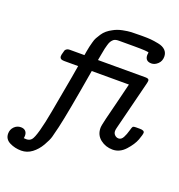

<svg xmlns="http://www.w3.org/2000/svg" viewBox="-178 -830 1080 1159"><g transform="rotate(20 361.5 -250.0)"><path d="M-22 129.9Q-22 104 -4.4 85.9Q13.2 67.9 38.1 67.9Q57.1 67.9 67.6 78.4Q78.1 88.9 78.1 106.9Q78.1 118.2 76.2 124Q80.1 124 85.4 124.5Q90.8 125 92.8 125Q112.8 125 125 111.6Q137.2 98.1 151.6 46.1Q166 -5.9 180.4 -85.9Q194.8 -166 223.1 -321.8Q231 -370.6 235.8 -397H145Q117.2 -397 117.2 -418Q117.2 -426.8 121.1 -439Q124 -452.1 126 -457Q127.9 -461.9 135 -467Q142.1 -472.2 153.8 -472.2H249Q250 -477.1 253.4 -498.5Q256.8 -520 259.5 -529.5Q262.2 -539.1 267.1 -559.1Q272 -579.1 279.1 -591.6Q286.1 -604 296.6 -620.1Q307.1 -636.2 322 -648.7Q336.9 -661.1 356 -670.9Q380.9 -685.1 413.3 -691.7Q445.8 -698.2 467.3 -699.2Q488.8 -700.2 528.8 -700.2H542Q571.8 -700.2 592.3 -698.5Q612.8 -696.8 642.8 -690.9Q672.9 -685.1 689 -668.9Q705.1 -652.8 705.1 -627.9Q705.1 -599.1 686 -581.1Q667 -563 645 -563Q605 -563 605 -603Q605 -606.9 606.9 -619.1Q601.1 -625 513.2 -625H414.1Q391.1 -625 380.9 -616.2Q373 -609.4 367.4 -600.6Q361.8 -591.8 357.4 -575.9Q353 -560.1 350.6 -550.5Q348.1 -541 343.5 -513.4Q338.9 -485.8 335.9 -472.2H642.1Q664.1 -472.2 664.1 -459Q664.1 -452.1 661.1 -439.9L582 -125Q579.1 -113.8 579.1 -105Q579.1 -89.8 589.6 -79.8Q600.1 -69.8 613.8 -69.8Q631.8 -69.8 642.8 -90.8Q653.8 -111.8 660.4 -136.5Q667 -161.1 670.9 -165Q675.8 -168.9 689.9 -168.9H714.8Q744.6 -168.9 745.1 -153.8Q745.1 -141.6 732.2 -106.7Q719.2 -71.8 684.1 -33Q648.9 5.9 603 5.9Q558.1 5.9 524.2 -20.5Q490.2 -46.9 490.2 -92.8Q490.2 -106.9 502.2 -156.5Q514.2 -206.1 533.7 -282Q553.2 -357.9 562 -397H323.2Q274.4 -106.9 252 -11.2Q240.7 34.7 234.9 56.9Q229 79.1 207.5 116.5Q186 153.8 155 177Q124 200.2 86.9 200.2Q45.9 200.2 12 183.1Q-22 166 -22 129.9Z"/></g></svg>

Font: CMU Concrete
Style: BoldItalic
Weight: 700
Italic angle: -14.04°
Version: Version 0.7.0